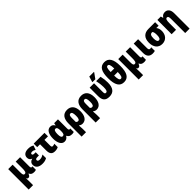

<svg xmlns="http://www.w3.org/2000/svg" viewBox="542 -2900 5264 5264"><g transform="rotate(-45 3174.5 -268.0)"><path d="M55 240H226V84C226 42 223 -2 221 -31H223C237 -3 251 10 279 10C316 10 341 -18 358 -70H366C394 -10 431 10 510 10C527 10 570 3 578 -3V-138C572 -135 562 -133 552 -133C530 -133 516 -151 516 -192V-553H345V-303C345 -190 336 -136 277 -136C239 -136 226 -174 226 -248V-553H55Z M829 10C897 10 949 -2 1001 -33V-172C957 -143 920 -124 854 -124C802 -124 778 -143 778 -174C778 -203 795 -222 855 -222H915V-347H858C818 -347 796 -361 796 -389C796 -413 815 -429 856 -429C892 -429 923 -419 960 -395L1004 -520C948 -553 896 -563 832 -563C719 -563 638 -513 638 -411C638 -351 668 -308 720 -292V-287C655 -276 611 -227 611 -157C611 -53 688 10 829 10Z M1312 10C1365 10 1407 -1 1441 -20V-151C1414 -140 1390 -133 1366 -133C1338 -133 1324 -151 1324 -187V-417H1461V-553H1043V-417H1153V-179C1153 -42 1207 10 1312 10Z M1686 10C1746 10 1790 -20 1819 -71H1830C1856 -12 1899 10 1978 10C1995 10 2038 3 2046 -3V-138C2040 -135 2029 -133 2020 -133C1998 -133 1984 -151 1984 -192V-553H1836L1823 -484H1816C1791 -526 1762 -562 1691 -562C1578 -562 1514 -454 1514 -274C1514 -102 1577 10 1686 10ZM1750 -132C1707 -132 1687 -176 1687 -273C1687 -368 1706 -421 1749 -421C1799 -421 1818 -381 1818 -282V-262C1818 -165 1797 -132 1750 -132Z M2108 240H2279V107C2279 70 2276 19 2271 -26H2281C2304 -6 2337 10 2380 10C2515 10 2578 -114 2578 -272C2578 -475 2482 -563 2343 -563C2176 -563 2108 -443 2108 -273ZM2337 -127C2313 -127 2294 -139 2279 -156V-314C2279 -398 2299 -426 2339 -426C2381 -426 2405 -391 2405 -271C2405 -160 2381 -127 2337 -127Z M2653 240H2824V107C2824 70 2821 19 2816 -26H2826C2849 -6 2882 10 2925 10C3060 10 3123 -114 3123 -272C3123 -475 3027 -563 2888 -563C2721 -563 2653 -443 2653 -273ZM2882 -127C2858 -127 2839 -139 2824 -156V-314C2824 -398 2844 -426 2884 -426C2926 -426 2950 -391 2950 -271C2950 -160 2926 -127 2882 -127Z M3374 -606H3486L3601 -766V-776H3421L3374 -620ZM3424 8C3584 8 3666 -91 3666 -298C3666 -385 3658 -452 3635 -553H3464C3485 -458 3496 -376 3496 -299C3496 -178 3477 -136 3429 -136C3388 -136 3383 -163 3383 -234V-553H3212V-229C3212 -81 3261 8 3424 8Z M3990 10C4155 10 4230 -116 4230 -381C4230 -642 4150 -765 3990 -765C3825 -765 3752 -641 3752 -381C3752 -113 3830 10 3990 10ZM3923 -448C3925 -593 3946 -635 3992 -635C4036 -635 4058 -593 4062 -448ZM3990 -120C3944 -120 3923 -166 3921 -312H4061C4059 -164 4037 -120 3990 -120Z M4321 240H4492V84C4492 42 4489 -2 4487 -31H4489C4503 -3 4517 10 4545 10C4582 10 4607 -18 4624 -70H4632C4660 -10 4697 10 4776 10C4793 10 4836 3 4844 -3V-138C4838 -135 4828 -133 4818 -133C4796 -133 4782 -151 4782 -192V-553H4611V-303C4611 -190 4602 -136 4543 -136C4505 -136 4492 -174 4492 -248V-553H4321Z M5099 10C5127 10 5162 6 5189 -2V-143C5171 -137 5156 -134 5139 -134C5109 -134 5091 -155 5091 -206V-553H4921V-185C4921 -61 4981 9 5099 10Z M5471 10C5623 10 5713 -101 5713 -253C5713 -323 5696 -373 5661 -417H5751V-553H5489C5328 -553 5232 -458 5232 -276C5232 -104 5319 10 5471 10ZM5472 -127C5427 -127 5405 -173 5405 -271C5405 -381 5434 -417 5493 -417H5506C5530 -394 5541 -347 5541 -272C5541 -173 5518 -127 5472 -127Z M6124 240H6295V-360C6295 -493 6232 -563 6134 -563C6077 -563 6027 -538 5999 -485H5990L5970 -553H5838V0H6009V-250C6009 -370 6023 -417 6072 -417C6111 -417 6124 -379 6124 -310Z"/></g></svg>

Font: Noto Sans Condensed Black
Style: Regular
Weight: 900
Width: 3
Designer: Monotype Design Team
Foundry: Monotype Imaging Inc.
Version: Version 2.013